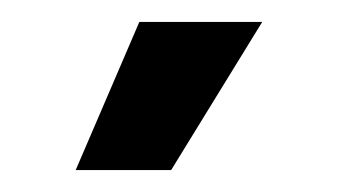

<svg xmlns="http://www.w3.org/2000/svg" viewBox="-20 -698 308 175"><path d="M107 -678H219L136 -543H49Z"/></svg>

Font: Anek Tamil Condensed SemiBold
Style: Regular
Weight: 600
Width: 3
Designer: Aadarsh Rajan (Tamil), Yesha Goshar (Latin)
Foundry: Ek Type
Version: Version 1.003